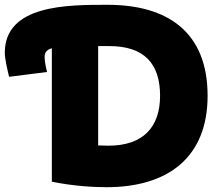

<svg xmlns="http://www.w3.org/2000/svg" viewBox="-30 -746 911 800"><path d="M418 -726C668 -726 835 -613 835 -347C835 -91 671 34 414 34C357 34 274 29 186 11V-545C167 -540 156 -528 156 -511C156 -505 155 -490 166 -446L8 -426C1 -454 -10 -501 -10 -526C-10 -727 253 -726 418 -726ZM425 -554C419 -554 383 -554 379 -554V-140C380 -140 411 -139 422 -139C568 -139 637 -218 637 -347C637 -481 571 -554 425 -554Z"/></svg>

Font: Repo Black
Style: Regular
Weight: 900
Designer: Stefan Peev
Foundry: Context Ltd
Version: Version 1.502